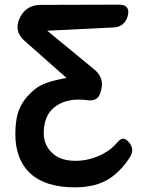

<svg xmlns="http://www.w3.org/2000/svg" viewBox="-20 -593 638 825"><path d="M302 212Q176 212 111 153Q46 93 46 -16Q46 -92 68 -135Q88 -177 137 -215Q173 -242 266 -258L85 -418Q38 -459 65 -516Q92 -572 155 -572L491 -573Q541 -573 529 -525Q515 -476 466 -475L183 -461L387 -293Q428 -258 415 -208L412 -197Q402 -158 360 -162Q339 -165 317 -165Q254 -165 211 -130Q168 -94 168 -20Q168 30 204 64Q239 98 304 98Q365 98 421 69Q458 50 484 19Q497 4 508 3Q519 2 533 17Q560 48 539 81Q520 111 498.5 133.5Q477 156 454 172Q395 212 302 212Z"/></svg>

Font: MaokenZhuyuanTi
Style: Regular
Weight: 400
Designer: Fontworks Inc & LongZhuTi team: ZERO子、时光羊、荆南、频凡、刘鹏、Little White Dog、帆影Magmeta、奈白不弍、白日月球、ChaoTawei、雨三（排名不分先后）
Version: Version 1.000; 20230222